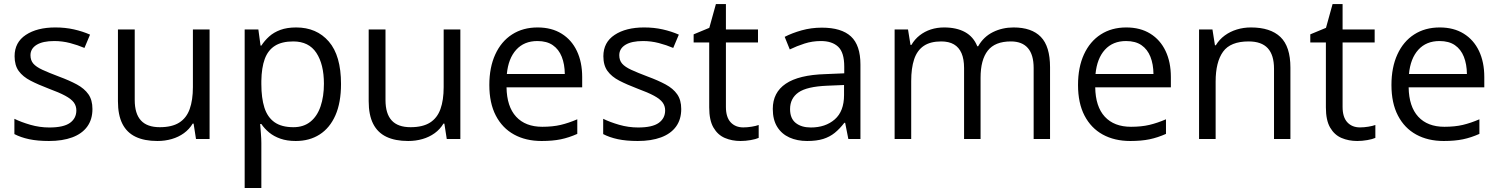

<svg xmlns="http://www.w3.org/2000/svg" viewBox="-20 -679 7324 938"><path d="M431.6 -146.5Q431.6 -95.2 406 -60.3Q380.4 -25.4 332.8 -7.8Q285.2 9.8 219.2 9.8Q163.1 9.8 122.1 1Q81.1 -7.8 50.3 -23.9V-98.6Q83 -82.5 128.4 -69.3Q173.8 -56.2 221.2 -56.2Q290.5 -56.2 321.8 -78.6Q353 -101.1 353 -139.6Q353 -161.6 340.6 -178.5Q328.1 -195.3 298.8 -211.2Q269.5 -227.1 217.8 -246.1Q166.5 -265.6 129.2 -284.9Q91.8 -304.2 71.5 -332Q51.3 -359.9 51.3 -404.3Q51.3 -472.2 106.2 -508.5Q161.1 -544.9 250.5 -544.9Q298.8 -544.9 341.1 -535.4Q383.3 -525.9 419.9 -509.8L392.6 -444.8Q359.4 -459 321.8 -468.8Q284.2 -478.5 245.1 -478.5Q189 -478.5 158.9 -460Q128.9 -441.4 128.9 -409.2Q128.9 -384.3 142.8 -368.2Q156.7 -352.1 187.5 -337.9Q218.3 -323.7 268.6 -304.7Q318.8 -286.1 355.5 -266.4Q392.1 -246.6 411.9 -218.5Q431.6 -190.4 431.6 -146.5Z M1003.9 -535.2V0H937.5L925.8 -75.2H921.4Q904.8 -47.4 878.4 -28.3Q852.1 -9.3 819.1 0.2Q786.1 9.8 749 9.8Q685.5 9.8 642.6 -10.7Q599.6 -31.2 577.9 -74.2Q556.2 -117.2 556.2 -184.6V-535.2H638.2V-190.4Q638.2 -123.5 668.5 -90.6Q698.7 -57.6 760.7 -57.6Q820.3 -57.6 855.7 -80.1Q891.1 -102.5 906.7 -146.2Q922.4 -189.9 922.4 -253.4V-535.2Z M1426.8 -544.9Q1526.9 -544.9 1586.4 -476.1Q1646 -407.2 1646 -269Q1646 -177.7 1618.7 -115.7Q1591.3 -53.7 1541.7 -22Q1492.2 9.8 1424.8 9.8Q1382.3 9.8 1350.1 -1.5Q1317.9 -12.7 1294.9 -31.7Q1272 -50.8 1256.8 -73.2H1251Q1252.4 -54.2 1254.6 -27.3Q1256.8 -0.5 1256.8 19.5V239.3H1175.3V-535.2H1242.2L1252.9 -456.1H1256.8Q1272.5 -480.5 1294.9 -500.7Q1317.4 -521 1349.9 -533Q1382.3 -544.9 1426.8 -544.9ZM1412.6 -476.6Q1356.9 -476.6 1323 -455.1Q1289.1 -433.6 1273.4 -390.9Q1257.8 -348.1 1256.8 -283.7V-268.1Q1256.8 -200.2 1271.7 -153.3Q1286.6 -106.4 1321 -82Q1355.5 -57.6 1413.6 -57.6Q1463.4 -57.6 1496.6 -84.5Q1529.8 -111.3 1546.1 -159.4Q1562.5 -207.5 1562.5 -270Q1562.5 -364.7 1525.6 -420.7Q1488.8 -476.6 1412.6 -476.6Z M2229 -535.2V0H2162.6L2150.9 -75.2H2146.5Q2129.9 -47.4 2103.5 -28.3Q2077.1 -9.3 2044.2 0.2Q2011.2 9.8 1974.1 9.8Q1910.6 9.8 1867.7 -10.7Q1824.7 -31.2 1803 -74.2Q1781.2 -117.2 1781.2 -184.6V-535.2H1863.3V-190.4Q1863.3 -123.5 1893.6 -90.6Q1923.8 -57.6 1985.8 -57.6Q2045.4 -57.6 2080.8 -80.1Q2116.2 -102.5 2131.8 -146.2Q2147.5 -189.9 2147.5 -253.4V-535.2Z M2606.4 -544.9Q2674.8 -544.9 2723.6 -514.6Q2772.5 -484.4 2798.3 -429.9Q2824.2 -375.5 2824.2 -302.7V-252.4H2454.6Q2456.1 -158.2 2501.5 -108.9Q2546.9 -59.6 2629.4 -59.6Q2680.2 -59.6 2719.2 -68.8Q2758.3 -78.1 2800.3 -96.2V-24.9Q2759.8 -6.8 2720 1.5Q2680.2 9.8 2626 9.8Q2548.8 9.8 2491.5 -21.7Q2434.1 -53.2 2402.3 -114.3Q2370.6 -175.3 2370.6 -263.7Q2370.6 -350.1 2399.7 -413.3Q2428.7 -476.6 2481.7 -510.7Q2534.7 -544.9 2606.4 -544.9ZM2605.5 -478.5Q2540.5 -478.5 2502 -436Q2463.4 -393.6 2456.1 -317.4H2739.3Q2738.8 -365.2 2724.4 -401.6Q2710 -438 2680.7 -458.3Q2651.4 -478.5 2605.5 -478.5Z M3308.1 -146.5Q3308.1 -95.2 3282.5 -60.3Q3256.8 -25.4 3209.2 -7.8Q3161.6 9.8 3095.7 9.8Q3039.6 9.8 2998.5 1Q2957.5 -7.8 2926.8 -23.9V-98.6Q2959.5 -82.5 3004.9 -69.3Q3050.3 -56.2 3097.7 -56.2Q3167 -56.2 3198.2 -78.6Q3229.5 -101.1 3229.5 -139.6Q3229.5 -161.6 3217 -178.5Q3204.6 -195.3 3175.3 -211.2Q3146 -227.1 3094.2 -246.1Q3043 -265.6 3005.6 -284.9Q2968.3 -304.2 2948 -332Q2927.7 -359.9 2927.7 -404.3Q2927.7 -472.2 2982.7 -508.5Q3037.6 -544.9 3127 -544.9Q3175.3 -544.9 3217.5 -535.4Q3259.8 -525.9 3296.4 -509.8L3269 -444.8Q3235.8 -459 3198.2 -468.8Q3160.6 -478.5 3121.6 -478.5Q3065.4 -478.5 3035.4 -460Q3005.4 -441.4 3005.4 -409.2Q3005.4 -384.3 3019.3 -368.2Q3033.2 -352.1 3064 -337.9Q3094.7 -323.7 3145 -304.7Q3195.3 -286.1 3231.9 -266.4Q3268.6 -246.6 3288.3 -218.5Q3308.1 -190.4 3308.1 -146.5Z M3611.3 -56.6Q3631.3 -56.6 3652.3 -60.1Q3673.3 -63.5 3686.5 -68.4V-5.4Q3672.4 1 3647.2 5.4Q3622.1 9.8 3598.1 9.8Q3555.7 9.8 3521 -5.1Q3486.3 -20 3465.6 -55.7Q3444.8 -91.3 3444.8 -154.3V-471.7H3368.7V-511.2L3445.3 -543L3477.5 -659.2H3526.4V-535.2H3683.1V-471.7H3526.4V-156.7Q3526.4 -106.4 3549.6 -81.5Q3572.8 -56.6 3611.3 -56.6Z M3995.1 -543.9Q4090.8 -543.9 4137.2 -501Q4183.6 -458 4183.6 -363.8V0H4124.5L4108.9 -79.1H4105Q4082.5 -49.8 4058.1 -30Q4033.7 -10.3 4001.7 -0.2Q3969.7 9.8 3923.3 9.8Q3874.5 9.8 3836.7 -7.3Q3798.8 -24.4 3777.1 -59.1Q3755.4 -93.8 3755.4 -147Q3755.4 -227.1 3818.8 -270Q3882.3 -313 4012.2 -316.9L4104.5 -320.8V-353.5Q4104.5 -422.9 4074.7 -450.7Q4044.9 -478.5 3990.7 -478.5Q3948.7 -478.5 3910.6 -466.3Q3872.6 -454.1 3838.4 -437.5L3813.5 -499Q3849.6 -517.6 3896.5 -530.8Q3943.4 -543.9 3995.1 -543.9ZM4103.5 -263.7 4022 -260.3Q3921.9 -256.3 3880.9 -227.5Q3839.8 -198.7 3839.8 -146Q3839.8 -100.1 3867.7 -78.1Q3895.5 -56.2 3941.4 -56.2Q4012.7 -56.2 4058.1 -95.7Q4103.5 -135.3 4103.5 -214.4Z M4931.6 -544.9Q5020 -544.9 5064.9 -498.8Q5109.9 -452.6 5109.9 -350.6V0H5029.8V-346.7Q5029.8 -411.6 5001.7 -444.1Q4973.6 -476.6 4918.5 -476.6Q4840.8 -476.6 4805.7 -431.6Q4770.5 -386.7 4770.5 -299.3V0H4689.9V-346.7Q4689.9 -390.1 4677.5 -418.9Q4665 -447.8 4640.4 -462.2Q4615.7 -476.6 4578.1 -476.6Q4524.9 -476.6 4492.7 -454.6Q4460.4 -432.6 4446 -389.4Q4431.6 -346.2 4431.6 -283.2V0H4350.6V-535.2H4416L4428.2 -459.5H4432.6Q4448.7 -487.3 4473.1 -506.3Q4497.6 -525.4 4527.8 -535.2Q4558.1 -544.9 4592.3 -544.9Q4653.3 -544.9 4694.6 -522.2Q4735.8 -499.5 4754.4 -453.1H4758.8Q4785.2 -499.5 4831.1 -522.2Q4877 -544.9 4931.6 -544.9Z M5482.4 -544.9Q5550.8 -544.9 5599.6 -514.6Q5648.4 -484.4 5674.3 -429.9Q5700.2 -375.5 5700.2 -302.7V-252.4H5330.6Q5332 -158.2 5377.4 -108.9Q5422.9 -59.6 5505.4 -59.6Q5556.2 -59.6 5595.2 -68.8Q5634.3 -78.1 5676.3 -96.2V-24.9Q5635.7 -6.8 5595.9 1.5Q5556.2 9.8 5502 9.8Q5424.8 9.8 5367.4 -21.7Q5310.1 -53.2 5278.3 -114.3Q5246.6 -175.3 5246.6 -263.7Q5246.6 -350.1 5275.6 -413.3Q5304.7 -476.6 5357.7 -510.7Q5410.6 -544.9 5482.4 -544.9ZM5481.4 -478.5Q5416.5 -478.5 5377.9 -436Q5339.4 -393.6 5332 -317.4H5615.2Q5614.7 -365.2 5600.3 -401.6Q5585.9 -438 5556.6 -458.3Q5527.3 -478.5 5481.4 -478.5Z M6091.3 -544.9Q6186.5 -544.9 6235.4 -498.3Q6284.2 -451.7 6284.2 -348.6V0H6204.1V-343.3Q6204.1 -410.2 6173.6 -443.4Q6143.1 -476.6 6080.1 -476.6Q5991.2 -476.6 5955.1 -426.3Q5918.9 -376 5918.9 -280.3V0H5837.9V-535.2H5903.3L5915.5 -458H5919.9Q5937 -486.3 5963.4 -505.6Q5989.7 -524.9 6022.5 -534.9Q6055.2 -544.9 6091.3 -544.9Z M6624 -56.6Q6644 -56.6 6665 -60.1Q6686 -63.5 6699.2 -68.4V-5.4Q6685.1 1 6659.9 5.4Q6634.8 9.8 6610.8 9.8Q6568.4 9.8 6533.7 -5.1Q6499 -20 6478.3 -55.7Q6457.5 -91.3 6457.5 -154.3V-471.7H6381.3V-511.2L6458 -543L6490.2 -659.2H6539.1V-535.2H6695.8V-471.7H6539.1V-156.7Q6539.1 -106.4 6562.3 -81.5Q6585.4 -56.6 6624 -56.6Z M7013.7 -544.9Q7082 -544.9 7130.9 -514.6Q7179.7 -484.4 7205.6 -429.9Q7231.4 -375.5 7231.4 -302.7V-252.4H6861.8Q6863.3 -158.2 6908.7 -108.9Q6954.1 -59.6 7036.6 -59.6Q7087.4 -59.6 7126.5 -68.8Q7165.5 -78.1 7207.5 -96.2V-24.9Q7167 -6.8 7127.2 1.5Q7087.4 9.8 7033.2 9.8Q6956.1 9.8 6898.7 -21.7Q6841.3 -53.2 6809.6 -114.3Q6777.8 -175.3 6777.8 -263.7Q6777.8 -350.1 6806.9 -413.3Q6835.9 -476.6 6888.9 -510.7Q6941.9 -544.9 7013.7 -544.9ZM7012.7 -478.5Q6947.8 -478.5 6909.2 -436Q6870.6 -393.6 6863.3 -317.4H7146.5Q7146 -365.2 7131.6 -401.6Q7117.2 -438 7087.9 -458.3Q7058.6 -478.5 7012.7 -478.5Z"/></svg>

Font: Wonky
Style: Regular
Weight: 400
Designer: Monotype Design Team
Foundry: Monotype Imaging Inc.
Version: Version 3.000